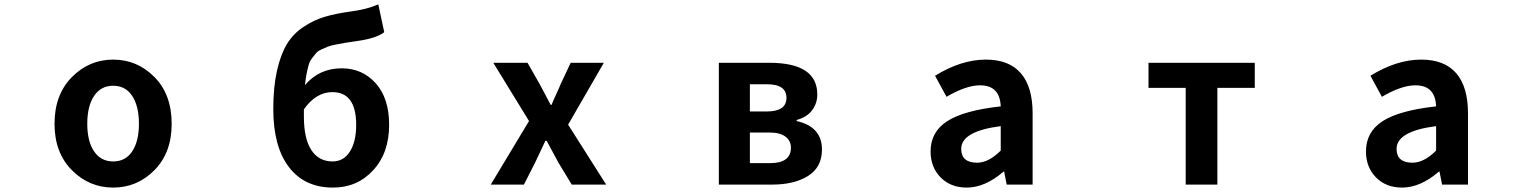

<svg xmlns="http://www.w3.org/2000/svg" viewBox="-20 -848 7040 882"><path d="M230.5 -279.3Q230.5 -413.1 310.1 -493.7Q389.6 -574.2 500 -574.2Q610.4 -574.2 689.5 -494.1Q768.6 -414.1 768.6 -279.3Q768.6 -146.5 689.5 -66.4Q610.4 13.7 500 13.7Q389.6 13.7 310.1 -66.4Q230.5 -146.5 230.5 -279.3ZM618.2 -279.3Q618.2 -360.4 587.4 -407.2Q556.6 -454.1 500 -454.1Q443.4 -454.1 412.1 -407.2Q380.9 -360.4 380.9 -279.3Q380.9 -199.2 412.1 -152.8Q443.4 -106.4 500 -106.4Q556.6 -106.4 587.4 -152.8Q618.2 -199.2 618.2 -279.3Z M1376 -345.7V-313.5Q1376 -210.9 1410.2 -158.7Q1444.3 -106.4 1507.8 -106.4Q1558.6 -106.4 1587.4 -151.9Q1616.2 -197.3 1616.2 -274.4Q1616.2 -424.8 1506.8 -424.8Q1431.6 -424.8 1376 -345.7ZM1717.8 -828.1 1745.1 -700.2Q1710 -671.9 1618.2 -659.2Q1583 -654.3 1566.4 -651.4Q1549.8 -648.4 1523.9 -643.6Q1498 -638.7 1486.3 -633.8Q1474.6 -628.9 1457 -621.1Q1439.5 -613.3 1431.6 -603.5Q1423.8 -593.8 1413.1 -580.1Q1402.3 -566.4 1397.5 -548.3Q1392.6 -530.3 1388.2 -507.8Q1383.8 -485.4 1380.9 -457Q1446.3 -534.2 1549.8 -534.2Q1644.5 -534.2 1706.1 -465.3Q1767.6 -396.5 1767.6 -274.4Q1767.6 -145.5 1694.3 -65.9Q1621.1 13.7 1509.8 13.7Q1378.9 13.7 1307.1 -80.6Q1235.4 -174.8 1235.4 -346.7Q1235.4 -448.2 1252.4 -523.4Q1269.5 -598.6 1298.3 -646Q1327.1 -693.4 1374.5 -724.6Q1421.9 -755.9 1470.7 -770.5Q1519.5 -785.2 1588.9 -794.9Q1666 -804.7 1717.8 -828.1Z M2234.4 0 2410.2 -292 2246.1 -559.6H2403.3L2460 -460L2509.8 -366.2H2513.7Q2519.5 -381.8 2534.2 -413.1Q2548.8 -444.3 2554.7 -460L2601.6 -559.6H2753.9L2589.8 -275.4L2764.6 0H2606.4L2544.9 -101.6Q2524.4 -140.6 2491.2 -201.2H2485.4Q2461.9 -152.3 2438.5 -101.6L2386.7 0Z M3282.2 0V-559.6H3513.7Q3734.4 -559.6 3734.4 -414.1Q3734.4 -373 3710.4 -341.3Q3686.5 -309.6 3639.6 -296.9V-292Q3755.9 -265.6 3755.9 -161.1Q3755.9 -80.1 3692.4 -40Q3628.9 0 3526.4 0ZM3424.8 -335.9H3502Q3592.8 -335.9 3592.8 -398.4Q3592.8 -460.9 3503.9 -460.9H3424.8ZM3424.8 -98.6H3517.6Q3613.3 -98.6 3613.3 -169.9Q3613.3 -201.2 3588.4 -220.2Q3563.5 -239.3 3513.7 -239.3H3424.8Z M4420.9 13.7Q4346.7 13.7 4300.8 -33.2Q4254.9 -80.1 4254.9 -152.3Q4254.9 -242.2 4331.5 -291.5Q4408.2 -340.8 4577.1 -359.4Q4573.2 -456.1 4482.4 -456.1Q4418 -456.1 4328.1 -403.3L4275.4 -500Q4395.5 -574.2 4508.8 -574.2Q4615.2 -574.2 4669.4 -511.7Q4723.6 -449.2 4723.6 -327.1V0H4604.5L4592.8 -59.6H4589.8Q4504.9 13.7 4420.9 13.7ZM4468.8 -100.6Q4521.5 -100.6 4577.1 -156.2V-268.6Q4395.5 -245.1 4395.5 -164.1Q4395.5 -100.6 4468.8 -100.6Z M5426.8 0V-444.3H5255.9V-559.6H5744.1V-444.3H5572.3V0Z M6420.9 13.7Q6346.7 13.7 6300.8 -33.2Q6254.9 -80.1 6254.9 -152.3Q6254.9 -242.2 6331.5 -291.5Q6408.2 -340.8 6577.1 -359.4Q6573.2 -456.1 6482.4 -456.1Q6418 -456.1 6328.1 -403.3L6275.4 -500Q6395.5 -574.2 6508.8 -574.2Q6615.2 -574.2 6669.4 -511.7Q6723.6 -449.2 6723.6 -327.1V0H6604.5L6592.8 -59.6H6589.8Q6504.9 13.7 6420.9 13.7ZM6468.8 -100.6Q6521.5 -100.6 6577.1 -156.2V-268.6Q6395.5 -245.1 6395.5 -164.1Q6395.5 -100.6 6468.8 -100.6Z"/></svg>

Font: GenEi Gothic M Regular
Style: Bold
Weight: 700
Designer: o_tamon (Modified); [Source Han Sans]
Ryoko NISHIZUKA  (kana & ideographs); Paul D. Hunt (Latin, Greek & Cyrillic); Wenl
Version: Version 1.1a;Original Version 1.004